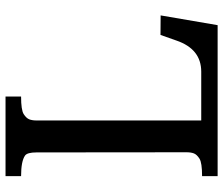

<svg xmlns="http://www.w3.org/2000/svg" viewBox="-74 -698 772 663"><g transform="rotate(-90 311.5 -366.0)"><path d="M35.2 -53.7Q81.5 -53.7 95.7 -62.7Q109.9 -71.8 113.8 -82Q117.7 -92.3 117.7 -106.9L117.2 -625.5Q117.2 -657.2 106.4 -665Q86.9 -678.7 35.2 -678.7V-732.4H310.1V-678.7Q263.7 -678.7 249.5 -669.7Q235.4 -660.6 231.4 -650.4Q227.5 -640.1 227.5 -625.5V-56.6H396Q474.1 -56.6 503.4 -142.1L522.9 -197.3L590.3 -196.8L556.6 0H35.2Z"/></g></svg>

Font: Arbutus Slab
Style: Regular
Weight: 400
Version: Version 1.002; ttfautohint (v0.92) -l 10 -r 16 -G 200 -x 7 -